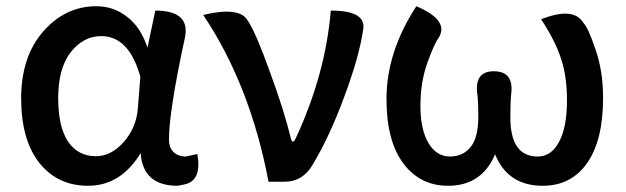

<svg xmlns="http://www.w3.org/2000/svg" viewBox="-20 -584 2012 617"><path d="M263 13Q165 13 106 -61Q48 -135 48 -268Q48 -402 119 -483Q190 -564 290 -564Q344 -564 387 -531Q431 -499 454 -431L479 -550Q593 -550 574 -462Q523 -226 523 -136Q523 -109 538 -95Q553 -81 577 -81L614 -89Q630 -2 571 9L551 13Q439 13 432 -92Q368 13 263 13ZM288 -82Q337 -82 377 -127Q418 -173 423 -236L431 -337Q395 -468 305 -468Q248 -468 207 -416Q167 -364 167 -269Q167 -178 198 -130Q230 -82 288 -82Z M843 0Q784 -311 633 -536Q750 -564 776 -518Q801 -482 847 -354Q894 -226 915 -138Q921 -118 931 -141Q1026 -346 1043 -550Q1158 -550 1147 -489Q1135 -404 1087 -275Q1040 -147 986 -57Q954 0 894 0Z M1420 13Q1330 13 1276 -59Q1222 -131 1222 -266Q1222 -417 1318 -564Q1424 -519 1390 -463Q1377 -447 1354 -384Q1331 -321 1331 -244Q1331 -168 1357 -124Q1383 -81 1426 -81Q1467 -81 1492 -111Q1517 -142 1517 -207Q1517 -268 1513 -288Q1507 -355 1567 -355Q1631 -355 1623 -284Q1620 -259 1620 -207Q1620 -81 1708 -81Q1751 -81 1776 -127Q1802 -174 1802 -262Q1802 -339 1783 -395Q1765 -452 1719 -522Q1824 -564 1856 -509Q1871 -493 1894 -424Q1918 -356 1918 -269Q1918 -132 1866 -59Q1815 13 1724 13Q1612 13 1571 -88Q1528 13 1420 13Z"/></svg>

Font: Swei Half Moon CJK SC
Style: Medium
Weight: 500
Version: Version 2.071